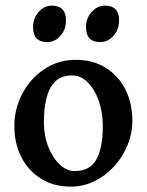

<svg xmlns="http://www.w3.org/2000/svg" viewBox="-20 -659 529 692"><path d="M457 -224.1Q457 -178.2 439.5 -135.5Q421.9 -92.8 391.1 -59.1Q360.4 -25.4 320.3 -5.9Q280.3 13.7 235.8 13.7Q173.8 13.7 127.9 -14.9Q82 -43.5 56.9 -93Q31.7 -142.6 31.7 -205.1Q31.7 -266.6 60.3 -321Q88.9 -375.5 139.2 -409.4Q189.5 -443.4 253.4 -443.4Q314.9 -443.4 360.8 -414.8Q406.7 -386.2 431.9 -336.7Q457 -287.1 457 -224.1ZM350.6 -205.1Q350.6 -253.4 336.2 -294.9Q321.8 -336.4 296.6 -361.8Q271.5 -387.2 240.2 -387.2Q200.7 -387.2 178.5 -364.7Q156.2 -342.3 147.2 -304.2Q138.2 -266.1 138.2 -218.3Q138.2 -169.9 154.1 -129.9Q169.9 -89.8 195.1 -66.2Q220.2 -42.5 248.5 -42.5Q305.2 -42.5 327.9 -85.2Q350.6 -127.9 350.6 -205.1ZM217.8 -585Q217.8 -552.7 198 -530Q178.2 -507.3 150.4 -507.3Q99.1 -507.3 99.1 -561Q99.1 -593.3 119.4 -616Q139.6 -638.7 167 -638.7Q217.8 -638.7 217.8 -585ZM409.2 -585Q409.2 -552.7 389.2 -530Q369.1 -507.3 341.3 -507.3Q290 -507.3 290 -561Q290 -593.3 310.5 -616Q331.1 -638.7 357.9 -638.7Q409.2 -638.7 409.2 -585Z"/></svg>

Font: Namdhinggo SemiBold
Style: Regular
Weight: 600
Designer: Victor Gaultney
Foundry: SIL International
Version: Version 3.001